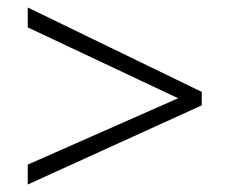

<svg xmlns="http://www.w3.org/2000/svg" viewBox="-20 -614 612 512"><path d="M54 -175 455 -352 54 -541V-594L518 -369V-333L54 -122Z"/></svg>

Font: Noto Sans Sinhala Light
Style: Regular
Weight: 300
Designer: Jelle Bosma - Monotype Design Team
Foundry: Monotype Imaging Inc.
Version: Version 2.006; ttfautohint (v1.8.4.7-5d5b)